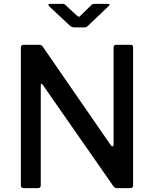

<svg xmlns="http://www.w3.org/2000/svg" viewBox="-20 -974 797 994"><path d="M658 -742Q669 -742 669 -729V-13Q669 -7 665 -3.5Q661 0 654 0H589Q582 0 577 -1.5Q572 -3 567 -10L202 -534Q197 -541 194 -540Q191 -539 191 -533V-14Q191 0 175 0H104Q88 0 88 -14V-727Q88 -742 103 -742H181Q189 -742 193.5 -740Q198 -738 203 -730L553 -223Q559 -215 563.5 -216.5Q568 -218 568 -225V-728Q568 -742 582 -742ZM452 -947Q456 -952 461 -953Q466 -954 472 -954H539Q555 -954 541 -941L437 -842Q433 -838 428.5 -835Q424 -832 416 -832H367Q357 -832 351 -835Q345 -838 340 -843L235 -941Q230 -947 230.5 -950.5Q231 -954 238 -954H300Q307 -954 310.5 -953.5Q314 -953 320 -947L375 -896Q385 -887 388.5 -887Q392 -887 400 -896Z"/></svg>

Font: Libre Franklin Thin Medium
Style: Regular
Weight: 500
Version: Version 3.000